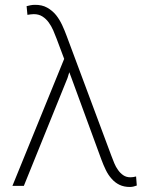

<svg xmlns="http://www.w3.org/2000/svg" viewBox="-20 -761 640 786"><path d="M77.6 0 256.3 -441.4 263.7 -465.3 272.5 -441.9 395 -107.9Q403.3 -85.4 413.1 -65.2Q422.9 -44.9 436.5 -29.8Q450.2 -13.7 468.8 -4.6Q487.3 4.4 511.7 4.4Q519 4.4 526.4 2.7Q533.7 1 540 -1.5L537.1 -38.6Q531.2 -37.1 525.6 -36.1Q520 -35.2 513.7 -35.2Q497.1 -35.2 484.6 -43.7Q472.2 -52.2 463.4 -64.9Q454.1 -77.6 447.8 -93Q441.4 -108.4 436 -123L252.9 -613.8Q245.1 -635.3 234.6 -658Q224.1 -680.7 209.5 -699.2Q194.3 -717.8 173.1 -729.7Q151.9 -741.7 122.1 -741.2Q113.8 -741.2 105 -739.5Q96.2 -737.8 88.9 -735.8L92.3 -700.2Q98.1 -701.2 105 -702.1Q111.8 -703.1 118.2 -703.1Q138.7 -703.1 153.6 -693.6Q168.5 -684.1 179.2 -669.4Q189.9 -654.8 197.8 -637Q205.6 -619.1 211.9 -602.1L242.7 -520L30.8 0Z"/></svg>

Font: Roboto Mono ExtraLight
Style: Regular
Weight: 250
Monospace: yes
Designer: Google
Version: Version 3.000